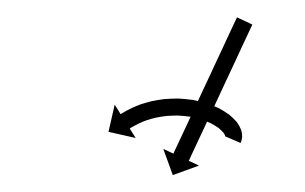

<svg xmlns="http://www.w3.org/2000/svg" viewBox="-20 -371 359 226"><path d="M276.2 -340.3C276.5 -340.9 276.8 -341.5 277 -342.1L258.9 -350.6C258.6 -350 258.3 -349.4 258.1 -348.8C257.3 -347.1 256.5 -345.4 255.7 -343.7C254.5 -341 253.2 -338.4 252 -335.8C250.4 -332.4 248.8 -328.9 247.2 -325.5C245.3 -321.5 243.4 -317.4 241.6 -313.4C239.5 -308.9 237.3 -304.3 235.2 -299.8C233 -295 230.7 -290.2 228.5 -285.3C226.2 -280.3 223.8 -275.4 221.5 -270.4C219.2 -265.4 216.9 -260.4 214.5 -255.4C212.3 -250.6 210 -245.7 207.8 -240.9C205.7 -236.4 203.6 -231.9 201.5 -227.4C199.6 -223.3 197.7 -219.3 195.8 -215.2C194.2 -211.8 192.6 -208.4 191 -205C189.8 -202.3 188.5 -199.7 187.3 -197.1C186.5 -195.4 185.7 -193.7 184.9 -192C184.7 -191.4 184.4 -190.8 184.1 -190.2L172.2 -195.7L183.4 -164.9L214.2 -176.1L202.2 -181.7C202.5 -182.3 202.8 -182.9 203.1 -183.5C203.9 -185.2 204.7 -186.9 205.4 -188.6C206.7 -191.2 207.9 -193.9 209.1 -196.5C210.7 -199.9 212.3 -203.4 213.9 -206.8C215.8 -210.8 217.7 -214.9 219.6 -218.9C221.7 -223.4 223.8 -227.9 225.9 -232.5C228.1 -237.3 230.4 -242.1 232.7 -247C235 -251.9 237.3 -256.9 239.6 -261.9C242 -266.9 244.3 -271.9 246.6 -276.9C248.9 -281.7 251.1 -286.5 253.4 -291.4C255.5 -295.9 257.6 -300.4 259.7 -304.9C261.6 -309 263.5 -313 265.3 -317.1C266.9 -320.5 268.5 -323.9 270.1 -327.3C271.4 -330 272.6 -332.6 273.8 -335.2C274.6 -336.9 275.4 -338.6 276.2 -340.3ZM245.1 -211.3C245 -211.1 245 -210.9 244.9 -210.6L263.2 -202.7C263.4 -203.1 263.6 -203.5 263.7 -203.9C263.7 -203.9 263.8 -204 263.8 -204.2C263.9 -204.3 263.9 -204.5 263.9 -204.5C264.4 -205.9 264.7 -207.3 264.9 -208.8C264.9 -208.8 264.9 -209.1 265 -209.4C265 -209.7 265 -210 265 -210C265.1 -212.3 264.7 -214.7 264.2 -217C264.2 -217 264.1 -217.3 264 -217.6C263.9 -217.9 263.8 -218.2 263.8 -218.2C262.6 -221.3 261 -224.1 259.1 -226.8C259.1 -226.8 258.9 -227 258.8 -227.2C258.6 -227.4 258.5 -227.6 258.5 -227.6C255.8 -230.7 252.8 -233.5 249.7 -236.1C249.7 -236.1 249.5 -236.2 249.4 -236.3C249.2 -236.4 249.1 -236.5 249.1 -236.5C245.3 -239.2 241.2 -241.7 237.1 -243.9C237.1 -243.9 236.9 -243.9 236.8 -244C236.7 -244 236.6 -244.1 236.6 -244.1C231.9 -246.2 227.2 -248.1 222.3 -249.7C222.3 -249.7 222.2 -249.8 222.1 -249.8C222 -249.8 221.9 -249.9 221.9 -249.9C216.8 -251.3 211.6 -252.5 206.4 -253.5C206.4 -253.5 206.3 -253.5 206.2 -253.5C206.1 -253.5 205.9 -253.5 205.9 -253.5C200.7 -254.2 195.4 -254.7 190.1 -255C190.1 -255 190 -255 189.9 -255C189.8 -255 189.7 -255 189.7 -255C184.5 -255 179.4 -254.8 174.2 -254.4C174.2 -254.4 174.1 -254.4 174 -254.4C173.9 -254.4 173.8 -254.4 173.8 -254.4C169 -253.8 164.3 -253.1 159.6 -252.1C159.6 -252.1 159.5 -252.1 159.4 -252.1C159.3 -252.1 159.2 -252.1 159.2 -252.1C155 -251 150.9 -249.9 146.8 -248.6C146.8 -248.6 146.7 -248.5 146.6 -248.5C146.5 -248.5 146.4 -248.5 146.4 -248.5C143 -247.2 139.6 -245.9 136.3 -244.4C136.3 -244.4 136.2 -244.4 136.2 -244.3C136.1 -244.3 136 -244.3 136 -244.3C133.5 -243.1 131 -241.8 128.5 -240.5C128.5 -240.5 128.5 -240.5 128.5 -240.5C128.4 -240.4 128.4 -240.4 128.4 -240.4C126.8 -239.5 125.2 -238.6 123.7 -237.7C123.7 -237.7 123.7 -237.7 123.6 -237.7C123.6 -237.6 123.6 -237.6 123.6 -237.6C123.1 -237.3 122.5 -237 122 -236.6L115 -247.8L107.7 -215.8L139.7 -208.6L132.7 -219.7C133.2 -220 133.6 -220.3 134.1 -220.6C134.1 -220.6 134.1 -220.6 134.1 -220.6C134.1 -220.6 134.1 -220.6 134.1 -220.6C135.4 -221.4 136.8 -222.2 138.2 -223C138.2 -223 138.1 -223 138.1 -222.9C138.1 -222.9 138 -222.9 138 -222.9C140.2 -224.1 142.4 -225.2 144.6 -226.2C144.6 -226.2 144.6 -226.2 144.5 -226.2C144.4 -226.1 144.4 -226.1 144.4 -226.1C147.3 -227.4 150.3 -228.6 153.3 -229.7C153.3 -229.7 153.2 -229.6 153.1 -229.6C153 -229.6 152.9 -229.5 152.9 -229.5C156.5 -230.7 160.2 -231.7 163.9 -232.6C163.9 -232.6 163.8 -232.6 163.7 -232.6C163.6 -232.5 163.5 -232.5 163.5 -232.5C167.7 -233.4 171.9 -234 176.1 -234.5C176.1 -234.5 176 -234.5 175.9 -234.5C175.8 -234.5 175.7 -234.5 175.7 -234.5C180.4 -234.8 185 -235 189.6 -235C189.6 -235 189.5 -235 189.4 -235C189.3 -235 189.2 -235 189.2 -235C193.9 -234.8 198.6 -234.3 203.3 -233.7C203.3 -233.7 203.1 -233.7 203 -233.7C202.9 -233.8 202.8 -233.8 202.8 -233.8C207.4 -232.9 211.9 -231.9 216.4 -230.6C216.4 -230.6 216.3 -230.7 216.2 -230.7C216.1 -230.7 216 -230.8 216 -230.8C220.1 -229.4 224.2 -227.8 228.2 -225.9C228.2 -225.9 228.1 -226 228 -226.1C227.8 -226.1 227.7 -226.2 227.7 -226.2C231.1 -224.4 234.4 -222.4 237.5 -220.2C237.5 -220.2 237.4 -220.3 237.3 -220.4C237.1 -220.5 237 -220.6 237 -220.6C239.2 -218.8 241.4 -216.7 243.3 -214.5C243.3 -214.5 243.2 -214.7 243 -214.9C242.9 -215.1 242.7 -215.3 242.7 -215.3C243.6 -214 244.6 -212.5 245.2 -211C245.2 -211 245.1 -211.3 245 -211.6C244.9 -211.9 244.8 -212.3 244.8 -212.2C244.9 -211.7 245 -211.1 245 -210.5C245 -210.5 245 -210.8 245.1 -211.1C245.1 -211.4 245.1 -211.7 245.1 -211.7C245.1 -211.4 245 -211 244.9 -210.8C244.9 -210.8 245 -210.9 245 -211C245.1 -211.2 245.1 -211.3 245.1 -211.3Z"/></svg>

Font: FRB American Cursive Just Arrows Medium
Style: Italic
Weight: 500
Italic angle: -25°
Version: Version 2.0;Modular Font Editor K font №1